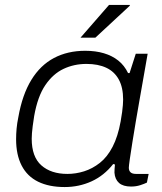

<svg xmlns="http://www.w3.org/2000/svg" viewBox="-20 -743 652 775"><path d="M241 12Q178 12 134 -9.5Q90 -31 67.5 -74.5Q45 -118 45 -181Q45 -202 47 -224Q49 -246 54 -270Q70 -361 106.5 -420.5Q143 -480 198 -509Q253 -538 324 -538Q366 -538 399.5 -528Q433 -518 457.5 -498.5Q482 -479 497 -448H503L528 -526H576L556 -412Q551 -383 543.5 -341Q536 -299 528.5 -254.5Q521 -210 514.5 -169.5Q508 -129 504 -101Q500 -73 500 -66Q500 -54 507 -47.5Q514 -41 529 -41H580L573 -6Q563 -1 546 4.5Q529 10 509 10Q477 10 460.5 -4.5Q444 -19 442 -46Q442 -53 442.5 -61.5Q443 -70 444 -79L437 -81Q400 -34 349.5 -11Q299 12 241 12ZM252 -41Q286 -41 319.5 -51.5Q353 -62 383 -85.5Q413 -109 434.5 -150.5Q456 -192 467 -253Q471 -275 473 -291Q475 -307 476 -319Q477 -331 477 -341Q477 -390 459.5 -422Q442 -454 409 -469.5Q376 -485 329 -485Q279 -485 236.5 -465Q194 -445 163 -399.5Q132 -354 118 -275Q114 -251 112 -234Q110 -217 109 -205.5Q108 -194 108 -183Q108 -110 147 -75.5Q186 -41 252 -41ZM305 -591 420 -723H504V-720L365 -591Z"/></svg>

Font: Archivo SemiExpanded ExtraLight
Style: Italic
Weight: 250
Width: 6
Italic angle: -10°
Designer: Hector Gatti
Foundry: Omnibus-Type
Version: Version 2.001